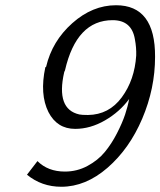

<svg xmlns="http://www.w3.org/2000/svg" viewBox="-20 -695 612 733"><path d="M153 -438Q155 -440 156 -440Q179 -538 256 -606.5Q333 -675 423 -675Q573 -675 572 -478Q572 -357 523 -242Q474 -127 390.5 -54.5Q307 18 214 18Q139 18 83 -28L123 -80Q163 -40 228 -40Q274 -40 314 -61.5Q354 -83 380 -114.5Q406 -146 426.5 -186Q447 -226 457.5 -257.5Q468 -289 473 -317Q437 -268 381 -235.5Q325 -203 267 -203Q198 -203 165 -267Q131 -335 153 -438ZM228 -426Q227 -425 226 -422L225 -419Q193 -278 283 -258Q292 -256 316 -256Q396 -257 445 -323.5Q494 -390 500 -483Q501 -513 495 -545Q483 -618 410 -618Q272 -618 228 -426Z"/></svg>

Font: Coval
Style: ExtraLight Italic
Weight: 200
Foundry: Context Ltd
Version: Version 001.000